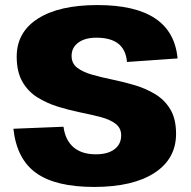

<svg xmlns="http://www.w3.org/2000/svg" viewBox="-20 -731 755 759"><path d="M352 8Q200 8 123 -47Q46 -102 33 -222L231 -230Q238 -177 270.5 -149Q303 -121 359 -121Q406 -121 432.5 -141Q459 -161 459 -196Q459 -225 436.5 -242Q414 -259 377 -268.5Q340 -278 296 -287Q252 -296 208.5 -309.5Q165 -323 128 -346Q91 -369 68.5 -408Q46 -447 46 -507Q46 -604 130 -657.5Q214 -711 365 -711Q514 -711 593 -658.5Q672 -606 682 -500L482 -486Q478 -534 448 -558Q418 -582 361 -582Q316 -582 289.5 -562.5Q263 -543 263 -510Q263 -480 285.5 -463Q308 -446 345 -435.5Q382 -425 426 -416Q470 -407 513.5 -394Q557 -381 594 -358.5Q631 -336 653.5 -298.5Q676 -261 676 -202Q676 -103 590.5 -47.5Q505 8 352 8Z"/></svg>

Font: Pathway Extreme ExtraBold
Style: Regular
Weight: 800
Designer: Eduardo Rodriguez Tunni
Foundry: Eduardo Rodriguez Tunni
Version: Version 1.001;gftools[0.9.26]